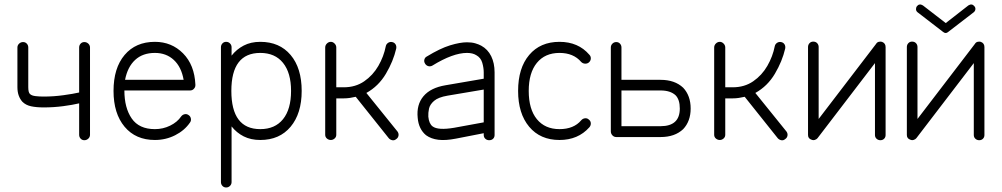

<svg xmlns="http://www.w3.org/2000/svg" viewBox="-20 -606 4430 849"><path d="M353 14Q343 14 336.5 7Q330 0 330 -10V-149Q301 -142 259 -136.5Q217 -131 173 -131Q141 -131 117.5 -136Q94 -141 79 -156Q69 -167 63 -183Q57 -199 57 -221V-396Q57 -406 64.5 -413Q72 -420 82 -420Q92 -420 98.5 -413Q105 -406 105 -396V-221Q105 -196 113 -190Q120 -183 137 -181Q154 -179 173 -179Q217 -179 260.5 -185Q304 -191 330 -197V-396Q330 -406 336.5 -413Q343 -420 353 -420Q363 -420 370.5 -413Q378 -406 378 -396V-10Q378 0 370.5 7Q363 14 353 14Z M665 13Q580 13 531 -45.5Q482 -104 482 -204Q482 -305 531 -363Q580 -421 665 -421Q739 -421 789.5 -370Q840 -319 844 -232V-229Q844 -220 837 -213Q831 -206 820 -206H530Q530 -129 562.5 -82Q595 -35 665 -35Q701 -35 732.5 -50.5Q764 -66 781 -91Q787 -99 796.5 -101Q806 -103 814 -97Q822 -92 824 -82Q826 -72 820 -64Q796 -29 754.5 -8Q713 13 665 13ZM533 -253H792Q782 -310 748.5 -341Q715 -372 665 -372Q611 -372 577.5 -341Q544 -310 533 -253Z M980 223Q970 223 963.5 216Q957 209 957 199V-397Q957 -407 963.5 -414Q970 -421 980 -421Q990 -421 997 -414Q1004 -407 1004 -397V-360Q1026 -388 1057.5 -404.5Q1089 -421 1131 -421Q1216 -421 1265 -363Q1314 -305 1314 -204Q1314 -104 1265 -45.5Q1216 13 1131 13Q1089 13 1057.5 -3Q1026 -19 1004 -47V199Q1004 209 997 216Q990 223 980 223ZM1131 -35Q1196 -35 1231.5 -79Q1267 -123 1267 -204Q1267 -284 1231.5 -328Q1196 -372 1131 -372Q1003 -372 1003 -204Q1003 -35 1131 -35Z M1443 13Q1433 13 1425.5 6.5Q1418 0 1418 -10V-396Q1418 -406 1425.5 -413.5Q1433 -421 1443 -421Q1452 -421 1459.5 -413.5Q1467 -406 1467 -396V-220H1500Q1552 -220 1590.5 -246.5Q1629 -273 1653 -314.5Q1677 -356 1686 -402Q1688 -411 1696 -416.5Q1704 -422 1714 -420Q1724 -418 1729 -410Q1734 -402 1732 -391Q1719 -335 1686.5 -280Q1654 -225 1600 -195L1738 -24Q1744 -15 1742 -5.5Q1740 4 1732 9Q1724 16 1714.5 14Q1705 12 1699 5L1553 -178Q1540 -175 1527 -173Q1514 -171 1500 -171H1467V-10Q1467 0 1459.5 6.5Q1452 13 1443 13Z M2143 14Q2133 14 2126 7.5Q2119 1 2119 -9V-17L1996 7Q1950 16 1918 12Q1886 8 1864 -8Q1848 -21 1838.5 -40.5Q1829 -60 1827 -85Q1821 -143 1852.5 -180.5Q1884 -218 1950 -229L2119 -258V-286Q2119 -306 2112.5 -328.5Q2106 -351 2086 -362Q2070 -372 2045 -372Q1983 -372 1892 -316Q1883 -311 1874 -313.5Q1865 -316 1860 -324Q1854 -333 1856.5 -342.5Q1859 -352 1867 -356Q1926 -392 1970 -405.5Q2014 -419 2045 -419Q2066 -419 2081.5 -414.5Q2097 -410 2108 -404Q2137 -388 2152 -357.5Q2167 -327 2167 -286V-9Q2167 1 2160.5 7.5Q2154 14 2143 14ZM1988 -41 2119 -65V-210L1959 -183Q1918 -176 1899.5 -160Q1881 -144 1877 -125.5Q1873 -107 1874 -90Q1877 -59 1893 -47Q1917 -29 1988 -41Z M2454 13Q2369 13 2320 -45.5Q2271 -104 2271 -204Q2271 -305 2320 -363Q2369 -421 2454 -421Q2537 -421 2586 -364Q2593 -357 2592.5 -347Q2592 -337 2584 -330Q2577 -324 2567 -324.5Q2557 -325 2550 -332Q2516 -372 2454 -372Q2390 -372 2354 -328Q2318 -284 2318 -204Q2318 -123 2354 -79Q2390 -35 2454 -35Q2517 -35 2550 -74Q2557 -82 2567 -83Q2577 -84 2584 -77Q2592 -71 2592.5 -61Q2593 -51 2586 -43Q2536 13 2454 13Z M2705 0Q2695 0 2688 -7.5Q2681 -15 2681 -25V-396Q2681 -406 2688 -413Q2695 -420 2705 -420Q2715 -420 2721.5 -413Q2728 -406 2728 -396V-253H2901Q2964 -253 3001 -218Q3034 -183 3034 -126Q3034 -70 3001 -35Q2964 0 2901 0ZM2728 -48H2901Q2986 -48 2986 -126Q2986 -166 2967 -185Q2944 -206 2901 -206H2728Z M3163 13Q3153 13 3145.5 6.5Q3138 0 3138 -10V-396Q3138 -406 3145.5 -413.5Q3153 -421 3163 -421Q3172 -421 3179.5 -413.5Q3187 -406 3187 -396V-220H3220Q3272 -220 3310.5 -246.5Q3349 -273 3373 -314.5Q3397 -356 3406 -402Q3408 -411 3416 -416.5Q3424 -422 3434 -420Q3444 -418 3449 -410Q3454 -402 3452 -391Q3439 -335 3406.5 -280Q3374 -225 3320 -195L3458 -24Q3464 -15 3462 -5.5Q3460 4 3452 9Q3444 16 3434.5 14Q3425 12 3419 5L3273 -178Q3260 -175 3247 -173Q3234 -171 3220 -171H3187V-10Q3187 0 3179.5 6.5Q3172 13 3163 13Z M3873 14Q3863 14 3856 7.5Q3849 1 3849 -9V-327L3595 5Q3591 10 3583.5 12.5Q3576 15 3569 12Q3553 7 3553 -9V-398Q3553 -408 3559.5 -415Q3566 -422 3576 -422Q3587 -422 3593.5 -415Q3600 -408 3600 -398V-80L3854 -412Q3858 -419 3865.5 -421Q3873 -423 3880 -421Q3896 -415 3896 -398V-9Q3896 1 3889.5 7.5Q3883 14 3873 14Z M4310 14Q4300 14 4293 7.5Q4286 1 4286 -9V-327L4032 5Q4028 10 4020.5 12.5Q4013 15 4006 12Q3990 7 3990 -9V-398Q3990 -408 3996.5 -415Q4003 -422 4013 -422Q4024 -422 4030.5 -415Q4037 -408 4037 -398V-80L4291 -412Q4295 -419 4302.5 -421Q4310 -423 4317 -421Q4333 -415 4333 -398V-9Q4333 1 4326.5 7.5Q4320 14 4310 14ZM4150 -465 4037 -552Q4031 -557 4030.5 -564.5Q4030 -572 4034 -578Q4045 -592 4061 -582L4162 -504L4262 -582Q4278 -592 4289 -578Q4294 -572 4293 -564.5Q4292 -557 4286 -552L4173 -465Q4162 -455 4150 -465Z"/></svg>

Font: Zen Kurenaido
Style: ARC
Weight: 400
Designer: Yoshimichi Ohira
Foundry: Positype
Version: Version 1.001